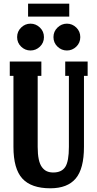

<svg xmlns="http://www.w3.org/2000/svg" viewBox="-20 -1015 527 1045"><path d="M132.8 -924.8V-995.1H356.9V-924.8ZM197.3 -761.2Q175.3 -740.2 146 -740.2Q116.7 -740.2 95 -761.2Q73.2 -782.2 73.2 -813Q73.2 -843.8 95 -865Q116.7 -886.2 146 -886.2Q175.3 -886.2 197.3 -865Q219.2 -843.8 219.2 -813Q219.2 -782.2 197.3 -761.2ZM395.3 -761.2Q373.5 -740.2 344.2 -740.2Q314.9 -740.2 293 -761.2Q271 -782.2 271 -813Q271 -843.8 293 -865Q314.9 -886.2 344.2 -886.2Q373.5 -886.2 395.3 -865Q417 -843.8 417 -813Q417 -782.2 395.3 -761.2ZM253.9 9.8Q150.4 9.8 101.8 -43Q53.2 -95.7 53.2 -215.8V-602.1H33.2V-680.2H205.1V-602.1H185.1V-215.8Q185.1 -175.8 190.9 -148.2Q196.8 -120.6 208.5 -105Q220.2 -89.4 235.1 -82.8Q250 -76.2 270 -76.2Q315.4 -76.2 335.2 -106.4Q355 -136.7 355 -215.8V-602.1H335V-680.2H457V-602.1H437V-215.8Q437 -96.7 392.1 -43.5Q347.2 9.8 253.9 9.8Z"/></svg>

Font: Margherita Black
Style: Regular
Weight: 900
Designer: James Puckett
Foundry: Dunwich Type Founders
Version: Version 1.008;hotconv 1.0.109;makeotfexe 2.5.65596